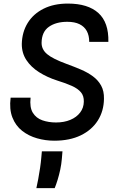

<svg xmlns="http://www.w3.org/2000/svg" viewBox="-20 -758 640 1048"><path d="M276.5 10Q228.5 10 182.5 -3Q136.5 -16 101 -43.8Q65.5 -71.5 47.8 -116.5Q30 -161.5 38 -225H147Q141 -172 159.2 -142.5Q177.5 -113 211.5 -101.2Q245.5 -89.5 285.5 -89.5Q330 -89.5 364 -103.8Q398 -118 417.5 -143.8Q437 -169.5 437.5 -203Q438.5 -234 422 -254Q405.5 -274 373 -288.8Q340.5 -303.5 292 -318.5Q237.5 -336 193.5 -363.8Q149.5 -391.5 124 -430.2Q98.5 -469 99 -518.5Q100.5 -583 131.2 -632.8Q162 -682.5 218 -710.5Q274 -738.5 350.5 -738.5Q460 -738.5 517 -687Q574 -635.5 571.5 -529.5H467Q467 -564 453.8 -588.5Q440.5 -613 414 -626Q387.5 -639 347 -639Q286 -639 247 -611.8Q208 -584.5 207 -525Q206.5 -488.5 236.8 -462.8Q267 -437 345 -408.5Q385 -394 421.8 -378.2Q458.5 -362.5 487 -341.5Q515.5 -320.5 532 -290.8Q548.5 -261 547.5 -218.5Q546.5 -151.5 513.8 -100Q481 -48.5 420.8 -19.2Q360.5 10 276.5 10ZM178.5 269Q183 250 188.5 220.2Q194 190.5 198.8 158.5Q203.5 126.5 205.5 101.5L208.5 68H321L317.5 110Q315 139 308.8 168.2Q302.5 197.5 294.5 223.5Q286.5 249.5 278.5 269Z"/></svg>

Font: Spline Sans Mono Medium
Style: Italic
Weight: 500
Italic angle: -4°
Monospace: yes
Designer: Eben Sorkin, Mirko Velimirovic
Foundry: Sorkin Type
Version: Version 1.004